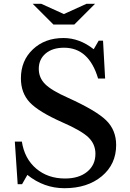

<svg xmlns="http://www.w3.org/2000/svg" viewBox="-20 -980 685 1010"><path d="M73 -11 58 -235H95Q109 -145 170.5 -93Q232 -41 322 -41Q395 -41 438.5 -76.5Q482 -112 482 -171Q482 -222 445 -257.5Q408 -293 307 -337Q183 -392 136.5 -441.5Q90 -491 90 -568Q90 -661 153 -720.5Q216 -780 314 -780Q398 -780 473 -721L499 -766H522L533 -567H496Q448 -729 317 -729Q256 -729 220 -698.5Q184 -668 184 -618Q184 -571 217.5 -537.5Q251 -504 337 -466Q485 -399 538 -347.5Q591 -296 591 -217Q591 -116 515.5 -53Q440 10 319 10Q211 10 124 -60L96 -11ZM371 -851H261L152 -960H197L316 -906L435 -960H480Z"/></svg>

Font: Libre Baskerville
Style: Regular
Weight: 400
Designer: Pablo Impallari, Rodrigo Fuenzalida
Foundry: Pablo Impallari, Rodrigo Fuenzalida
Version: Version 1.000